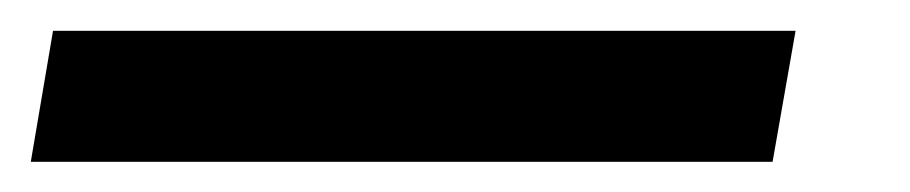

<svg xmlns="http://www.w3.org/2000/svg" viewBox="-89 33 597 126"><path d="M418 139.2H-68.8L-54.2 53.2H433.1Z"/></svg>

Font: Creato Display
Style: Bold Italic
Weight: 700
Italic angle: -10°
Version: Version 1.000